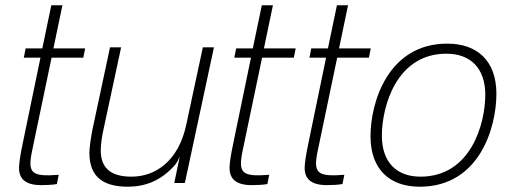

<svg xmlns="http://www.w3.org/2000/svg" viewBox="-20 -692 1935 726"><path d="M101 -120 175 -474H295L302 -509H182L216 -672H174L140 -509H77L70 -474H133L66 -150C56 -103 52 -73 52 -57C52 -16 76 8 136 8C155 8 177 7 195 4L202 -31C99 -23 84 -37 101 -120Z M464 14C529 14 587 -9 636 -62C647 -73 654 -86 660 -102L639 0H679L789 -513H747L684 -219C655 -85 570 -24 477 -24C393 -24 361 -62 361 -123C361 -146 365 -173 371 -201L438 -513H396L330 -204C323 -169 318 -132 318 -114C318 -20 374 14 464 14Z M897 -120 971 -474H1091L1098 -509H978L1012 -672H970L936 -509H873L866 -474H929L862 -150C852 -103 848 -73 848 -57C848 -16 872 8 932 8C951 8 973 7 991 4L998 -31C895 -23 880 -37 897 -120Z M1181 -120 1255 -474H1375L1382 -509H1262L1296 -672H1254L1220 -509H1157L1150 -474H1213L1146 -150C1136 -103 1132 -73 1132 -57C1132 -16 1156 8 1216 8C1235 8 1257 7 1275 4L1282 -31C1179 -23 1164 -37 1181 -120Z M1424 -179C1424 -288 1478 -489 1668 -489C1760 -489 1815 -433 1815 -334C1815 -225 1761 -24 1570 -24C1479 -24 1424 -79 1424 -179ZM1381 -177C1381 -49 1456 14 1567 14C1793 14 1857 -210 1857 -337C1857 -464 1783 -527 1671 -527C1448 -527 1381 -306 1381 -177Z"/></svg>

Font: Nacelle UltraLight
Style: Italic
Weight: 200
Italic angle: -12°
Designer: Sora Sagano
Foundry: Sora Sagano
Version: Version 1.000;FEAKit 1.0